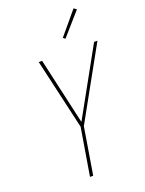

<svg xmlns="http://www.w3.org/2000/svg" viewBox="-175 -1043 850 1125"><g transform="rotate(-20 250.0 -480.5)"><path d="M184 0 233 -295 132 -735H153L247 -320L477 -735H498L252 -292L204 0ZM326 -810 313 -820 431 -961 448 -949Z"/></g></svg>

Font: Iosevka Thin
Style: Italic
Weight: 100
Italic angle: -9°
Monospace: yes
Designer: Belleve Invis
Foundry: Belleve Invis
Version: Version 32.5.0; ttfautohint (v1.8.4)